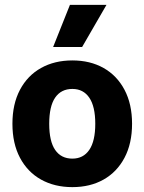

<svg xmlns="http://www.w3.org/2000/svg" viewBox="-20 -758 593 788"><path d="M198 -565 267 -738H417L317 -565ZM522 -250Q522 -169 491 -110.5Q460 -52 405 -21Q350 10 277 10Q204 10 148.5 -21Q93 -52 62 -110.5Q31 -169 31 -250Q31 -331 62 -389.5Q93 -448 148.5 -479Q204 -510 277 -510Q350 -510 405 -479Q460 -448 491 -389.5Q522 -331 522 -250ZM182 -250Q182 -178 206.5 -142.5Q231 -107 277 -107Q322 -107 346.5 -143Q371 -179 371 -250Q371 -321 346.5 -357Q322 -393 277 -393Q231 -393 206.5 -357.5Q182 -322 182 -250Z"/></svg>

Font: CBA Beacon Sans Extra Bold
Style: Regular
Weight: 800
Designer: Wei Huang
Foundry: Wei Huang
Version: Version 1.002